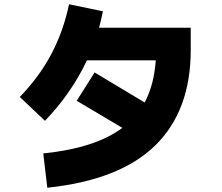

<svg xmlns="http://www.w3.org/2000/svg" viewBox="-20 -821 1040 901"><path d="M202 60 183 -101Q428 -126 554 -221L340 -348L424 -481L659 -340Q703 -423 711 -538H388Q315 -383 191 -254L73 -366Q165 -461 221.5 -568.5Q278 -676 304 -801L463 -768Q455 -729 445 -691H875V-586Q875 -302 709 -139Q543 24 202 60Z"/></svg>

Font: Murecho ExtraBold
Style: Regular
Weight: 800
Designer: Neil Summerour
Foundry: Positype
Version: Version 1.010; ttfautohint (v1.8.3)